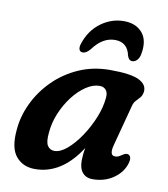

<svg xmlns="http://www.w3.org/2000/svg" viewBox="-80 -766 741 846"><g transform="rotate(10 290.0 -343.0)"><path d="M457 -153Q444 -104.5 471 -104.5Q480.5 -104.5 487.5 -108.2Q494.5 -112 503.5 -118Q519 -128.5 529 -122.5Q546.5 -113 532 -75Q517 -37.5 479 -13Q441 11.5 389.5 11.5Q362 11.5 345.8 -7Q329.5 -25.5 329.5 -60.5Q329.5 -73.5 330.8 -87Q332 -100.5 335.5 -118.5Q252 11.5 132.5 11.5Q78.5 11.5 47.5 -25.8Q16.5 -63 24 -143.5Q28.5 -205.5 56.8 -264.8Q85 -324 132.8 -371.8Q180.5 -419.5 244.5 -447.8Q308.5 -476 384 -476Q476.5 -476 513.2 -458Q550 -440 547 -408Q545 -391.5 536.8 -381.5Q528.5 -371.5 519.2 -362.2Q510 -353 506 -338ZM166 -157.5Q161.5 -115 172.5 -98.5Q183.5 -82 203.5 -82Q229.5 -82 259.8 -107.8Q290 -133.5 317.8 -174.8Q345.5 -216 364.5 -263Q383.5 -310 387 -353Q389 -375.5 378.8 -387.2Q368.5 -399 351 -399Q321 -399 290 -378.2Q259 -357.5 232.2 -322.8Q205.5 -288 187.5 -245Q169.5 -202 166 -157.5ZM382.5 -610Q327 -610 284 -551.5Q267 -531 251.5 -531Q239 -531 235.2 -541.2Q231.5 -551.5 237 -568Q257.5 -630 304.5 -664.2Q351.5 -698.5 406.5 -698.5Q461 -698.5 489.8 -664.2Q518.5 -630 506.5 -568Q503.5 -551.5 494 -541.2Q484.5 -531 472.5 -531Q457 -531 450.5 -551.5Q438.5 -610 382.5 -610Z"/></g></svg>

Font: Fraunces 9pt SuperSoft SemiBold
Style: Italic
Weight: 600
Italic angle: -16°
Version: Version 1.000;[0bf87f6ff]